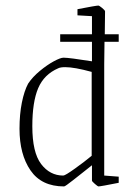

<svg xmlns="http://www.w3.org/2000/svg" viewBox="-20 -659 481 689"><path d="M354 -429V-29L406 -25V-3Q341 10 333 10Q331 10 320.5 1Q310 -8 310 -11V-66L281 -43Q272 -36 243 -13Q214 10 210 10Q129 10 89.5 -47.5Q50 -105 50 -197Q50 -249 58.5 -291Q67 -333 81 -359Q97 -383 123 -404.5Q149 -426 173 -439Q197 -452 208 -452Q228 -452 310 -439V-509H196V-536H310V-601L258 -604V-626Q325 -639 333 -639Q336 -639 346.5 -630.5Q357 -622 357 -618L356 -536H406V-509H355ZM309 -401Q247 -418 214 -418Q197 -418 189 -414Q138 -392 117 -342.5Q96 -293 96 -206Q96 -112 127.5 -70.5Q159 -29 207 -29Q214 -29 249.5 -54.5Q285 -80 309 -100Z"/></svg>

Font: Grenze ExtraLight
Style: Regular
Weight: 275
Designer: Renata Polastri
Foundry: Omnibus-Type
Version: Version 1.002; ttfautohint (v1.8)